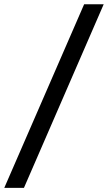

<svg xmlns="http://www.w3.org/2000/svg" viewBox="-76 -782 512 911"><path d="M416 -761.7 37.6 109.4H-55.7L323.2 -761.7Z"/></svg>

Font: Inter Display Medium
Style: Italic
Weight: 500
Italic angle: -9.39999°
Designer: Rasmus Andersson
Foundry: rsms
Version: Version 4.000;git-a52131595